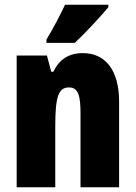

<svg xmlns="http://www.w3.org/2000/svg" viewBox="-20 -786 569 806"><path d="M435 -756V-766H253C232 -722 207 -673 175 -620V-606H294C344 -653 407 -722 435 -756ZM328 -563C269 -563 229 -537 204 -485H195L177 -553H50V0H212V-253C212 -378 224 -419 270 -419C310 -419 318 -381 318 -308V0H480V-360C480 -489 424 -563 328 -563Z"/></svg>

Font: Noto Sans Ethiopic ExtraCondensed Black
Style: Regular
Weight: 900
Width: 2
Designer: Monotype Design Team
Foundry: Monotype Imaging Inc.
Version: Version 2.102